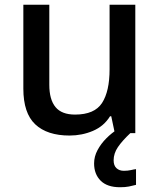

<svg xmlns="http://www.w3.org/2000/svg" viewBox="-20 -559 671 806"><path d="M548 -539V0H462L447 -71H442Q416 -29 370 -9.5Q324 10 272 10Q178 10 128 -37Q78 -84 78 -187V-539H187V-203Q187 -141 213 -109.5Q239 -78 295 -78Q377 -78 408.5 -127Q440 -176 440 -268V-539ZM457 114Q457 136 469 147Q481 158 500 158Q517 158 529.5 155Q542 152 551 151V217Q536 221 521 224Q506 227 484 227Q430 227 402.5 199.5Q375 172 375 127Q375 98 389.5 71Q404 44 426.5 21.5Q449 -1 473 -16L527 0Q493 32 475 58.5Q457 85 457 114Z"/></svg>

Font: Noto Sans Adlam Medium
Style: Regular
Weight: 500
Version: Version 3.001